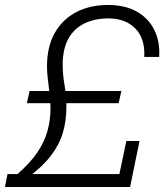

<svg xmlns="http://www.w3.org/2000/svg" viewBox="-23 -752 670 772"><path d="M44 -49Q99 -97 128 -140.5Q157 -184 168.5 -227.5Q180 -271 180 -315Q180 -338 178 -359Q176 -380 173.5 -400Q171 -420 168.5 -441.5Q166 -463 166 -485Q166 -565 197.5 -620Q229 -675 284 -703.5Q339 -732 411 -732Q479 -732 526 -706Q573 -680 597 -632.5Q621 -585 617 -523H557Q561 -597 521 -637.5Q481 -678 413 -678Q358 -678 316 -657.5Q274 -637 251.5 -595.5Q229 -554 229 -491Q229 -470 231 -450Q233 -430 236.5 -410.5Q240 -391 242 -369Q244 -347 244 -321Q244 -266 229.5 -217.5Q215 -169 180.5 -124.5Q146 -80 86 -36ZM-3 0 7 -52H457L485 -185H538L500 0ZM85 -337 96 -386H465L454 -337Z"/></svg>

Font: Mona Sans ExtraLight Light
Style: Italic
Weight: 300
Italic angle: -11.6951°
Version: Version 2.000